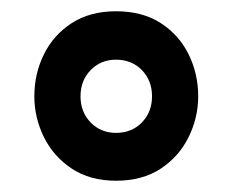

<svg xmlns="http://www.w3.org/2000/svg" viewBox="-20 -740 413 341"><path d="M186 -419Q140 -419 107.5 -440.5Q75 -462 58 -496.5Q41 -531 41 -569Q41 -609 58 -643.5Q75 -678 107.5 -699Q140 -720 186 -720Q233 -720 265.5 -699Q298 -678 315 -643.5Q332 -609 332 -569Q332 -531 315 -496.5Q298 -462 265.5 -440.5Q233 -419 186 -419ZM186 -504Q214 -504 232 -522.5Q250 -541 250 -569Q250 -597 232 -615.5Q214 -634 186 -634Q159 -634 141 -615.5Q123 -597 123 -569Q123 -541 141 -522.5Q159 -504 186 -504Z"/></svg>

Font: Inclusive Sans
Style: Bold
Weight: 700
Designer: Olivia King
Foundry: Olivia King
Version: Version 2.004